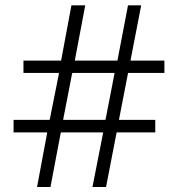

<svg xmlns="http://www.w3.org/2000/svg" viewBox="-20 -727 686 739"><path d="M471.7 -440.4 439.5 -274.4 438 -265.6H446.8H577.6V-217.3H435.1H429.2L427.7 -211.4L388.2 -7.3H335.9L375.5 -208.5L377 -217.3H368.2H220.2H214.4L212.9 -211.4L174.3 -7.3H122.6L160.2 -208.5L161.6 -217.3H152.8H32.2V-265.6H165H170.9L172.4 -271.5L205.6 -437.5L207 -446.3H198.2H70.3V-493.7H209H214.8L216.3 -499.5L254.9 -706.5H308.1L269.5 -502.4L268.1 -493.7H276.9H425.8H431.6L433.1 -499.5L472.7 -706.5H523.4L483.9 -502.4L482.4 -493.7H491.2H612.8V-446.3H479H473.1ZM231.9 -265.6H379.9H385.7L387.2 -271.5L419.4 -437.5L420.9 -446.3H412.1H264.2H258.3L256.8 -440.4L224.6 -274.4L223.1 -265.6Z"/></svg>

Font: Sahel Light FD
Style: Light-FD
Weight: 300
Foundry: Saber Rastikerdar (saber.rastikerdar@gmail.com)
Version: Version 3.3.0